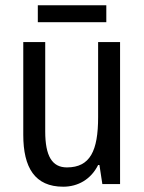

<svg xmlns="http://www.w3.org/2000/svg" viewBox="-20 -696 545 726"><path d="M382 -676H123V-612H382ZM434 -537H351V-253C351 -126 321 -63 233 -63C177 -63 151 -106 151 -199V-537H68V-186C68 -62 112 10 219 10C275 10 324 -18 351 -72H356L367 0H434Z"/></svg>

Font: Noto Sans Gurmukhi UI Condensed
Style: Regular
Weight: 400
Width: 3
Designer: Jelle Bosma - Monotype Design Team
Foundry: Monotype Imaging Inc.
Version: Version 2.004